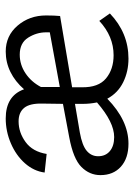

<svg xmlns="http://www.w3.org/2000/svg" viewBox="81 -543 469 671"><g transform="rotate(-90 315.5 -207.5)"><path d="M306 -67Q230 7 149 7Q98 7 68.5 -19.5Q39 -46 39 -91Q39 -129 67.5 -157.5Q96 -186 171 -200L288 -222L289 -294Q290 -338 274 -357.5Q258 -377 227 -377Q188 -377 154.5 -352.5Q121 -328 113 -279L48 -286Q53 -324 80.5 -355Q108 -386 150 -404Q192 -422 237 -422Q316 -422 339 -358Q366 -389 399.5 -405.5Q433 -422 471 -422Q526 -422 561.5 -380.5Q597 -339 597 -281Q597 -251 595 -232L346 -190V-156Q345 -98 377 -71.5Q409 -45 458 -45Q524 -45 578 -95L604 -58Q536 7 446 7Q401 7 363.5 -11.5Q326 -30 306 -67ZM460 -373Q425 -373 395 -353Q365 -333 347 -299V-233L538 -268V-281Q538 -314 519.5 -343.5Q501 -373 460 -373ZM172 -43Q224 -43 293 -103Q288 -128 288 -152V-180L188 -163Q143 -155 124 -139Q105 -123 105 -99Q105 -73 123 -58Q141 -43 172 -43Z"/></g></svg>

Font: LXGW Bright GB
Style: Regular
Weight: 400
Designer: Christian Thalmann (Catharsis Fonts)
Foundry: LXGW / Christian Thalmann (Catharsis Fonts) / Fontworks Inc.
Version: Version 5.510